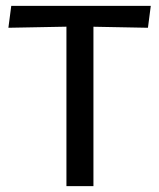

<svg xmlns="http://www.w3.org/2000/svg" viewBox="-20 -632 540 652"><path d="M205.6 0V-541.4L8.5 -537.7L18.2 -612H492L482.4 -537.7L297.3 -541.2V0Z"/></svg>

Font: Ancizar Sans Thin
Style: Regular
Weight: 100
Designer: Cesar Puertas, Viviana Monsalve, Julian Moncada, Julian Prieto, Jose Castro, Mariel Hernandez, Felipe Aragon, Sara Alarc
Version: Version 8.100